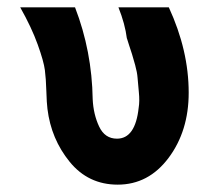

<svg xmlns="http://www.w3.org/2000/svg" viewBox="-20 -492 582 522"><path d="M35 -472H184Q230 -353 232 -222Q234 -181 249.5 -148Q265 -115 298 -115Q348 -115 357 -199Q360 -217 357.5 -241.5Q355 -266 354 -280.5Q353 -295 347.5 -315Q342 -335 339 -344.5Q336 -354 331 -369Q326 -384 325 -388V-387Q320 -427 302 -472H439Q493 -355 493 -240Q493 -136 438.5 -63Q384 10 300 10Q220 10 169.5 -52Q119 -114 109 -196Q107 -211 106 -244.5Q105 -278 102 -301.5Q99 -325 82.5 -371Q66 -417 35 -472Z"/></svg>

Font: Coval
Style: Bold
Weight: 700
Foundry: Context Ltd
Version: Version 001.000